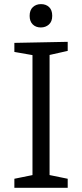

<svg xmlns="http://www.w3.org/2000/svg" viewBox="-20 -898 392 918"><path d="M303.7 -654.7 206 -632.7 217 -647.3V-49L206 -63.3L303.7 -43.3V0H48.7V-43.3L145.7 -63L135.3 -49V-647.3L148 -632.3L48.7 -649.7V-693L303.7 -698ZM175 -766.7Q151.3 -766.7 136.5 -781.3Q121.7 -796 121.7 -822Q121.7 -849.7 137.2 -864Q152.7 -878.3 176 -878.3Q199.7 -878.3 214.7 -864.2Q229.7 -850 229.7 -822.3Q229.7 -795 213.8 -780.8Q198 -766.7 175 -766.7Z"/></svg>

Font: Bitter Thin
Style: Regular
Weight: 100
Designer: Sol Matas, and Bitter project Authors
Foundry: Sol Matas
Version: Version 2.002